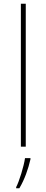

<svg xmlns="http://www.w3.org/2000/svg" viewBox="-20 -780 247 1021"><path d="M117 0V-760H91V0ZM142 67V61H113C107 104 82 185 66 215V221H83C111 174 130 119 142 67Z"/></svg>

Font: Noto Sans Telugu Thin
Style: Regular
Weight: 100
Designer: Jelle Bosma - Monotype Design Team
Foundry: Monotype Imaging Inc.
Version: Version 2.005